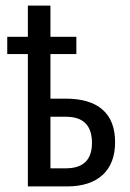

<svg xmlns="http://www.w3.org/2000/svg" viewBox="-20 -669 467 689"><path d="M161 -537H254V-475H161V-315H216Q303 -315 348 -275.5Q393 -236 393 -159Q393 -82 348 -41Q303 0 220 0H80V-475H6V-537H80V-649H161ZM161 -250V-65H216Q310 -65 310 -156Q310 -250 217 -250Z"/></svg>

Font: Noto Sans UI Cond
Style: Regular
Weight: 400
Width: 3
Designer: Monotype Design Team
Foundry: Monotype Imaging Inc.
Version: Version 1.001